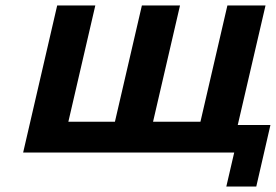

<svg xmlns="http://www.w3.org/2000/svg" viewBox="-20 -560 1013 705"><path d="M840 0H65L190 -540H330L231 -113H402L501 -540H641L542 -113H716L815 -540H955L853 -101H973L921 125H811Z"/></svg>

Font: Miedinger
Style: Bold-Italic
Weight: 700
Italic angle: -13°
Version: Version 001.000